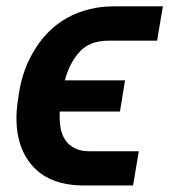

<svg xmlns="http://www.w3.org/2000/svg" viewBox="-20 -565 520 590"><path d="M35.9 -262.4 38.4 -279.1Q44.4 -317.8 56.8 -351.4Q69.2 -384.9 88.4 -415.1Q107.2 -445.3 131.9 -469.5Q156.6 -493.6 187.1 -510.5Q217.7 -527.3 253.6 -536.4Q289.4 -545.5 330.6 -545.5H480.5L462.7 -440H312.9Q255.7 -440 224.8 -405.9Q193.5 -371.4 179.3 -318.2H364.3L348.7 -222.3H163.7Q162.3 -198.2 165.5 -176Q168.7 -153.8 179.2 -136.9Q189.6 -120 208.5 -110.1Q227.3 -100.1 257.1 -100.1H406.6L388.8 5H239.3Q156.6 5 107.2 -30.5Q82.7 -48.3 66.1 -72.6Q49.4 -96.9 40.7 -126.4Q32 -155.9 30.7 -190.3Q29.5 -224.8 35.9 -262.4Z"/></svg>

Font: Inter P Semi Bold
Style: Italic
Weight: 600
Italic angle: 9.39999°
Designer: Rasmus Andersson
Foundry: rsms
Version: Version 3.018;git-588b23468